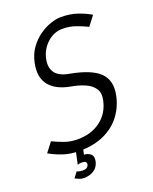

<svg xmlns="http://www.w3.org/2000/svg" viewBox="-156 -761 796 996"><g transform="rotate(-20 242.0 -263.0)"><path d="M435 -194Q423 -136 388 -89.5Q353 -43 295.5 -16.5Q238 10 158 10L170 -50Q247 -50 298 -89Q349 -128 363 -194Q372 -234 355 -259Q338 -284 304 -298.5Q270 -313 228 -320Q149 -335 114.5 -380Q80 -425 96 -500Q105 -544 128.5 -577Q152 -610 183 -632Q214 -654 246 -665Q278 -676 304 -676L291 -616Q244 -616 207 -582.5Q170 -549 159 -500Q152 -468 159.5 -444Q167 -420 188 -405.5Q209 -391 242 -385Q360 -364 406 -319Q452 -274 435 -194ZM291 -616 304 -676Q353 -676 392.5 -663Q432 -650 466 -630L426 -578Q395 -593 362 -604.5Q329 -616 291 -616ZM170 -50 158 10Q109 10 69 -3.5Q29 -17 -4 -36L36 -88Q67 -73 99.5 -61.5Q132 -50 170 -50ZM149 70Q142 70 136 71Q130 72 125 74L141 0H181L173 36Q192 36 208 48Q224 60 218 90Q211 120 187.5 135Q164 150 132 150Q119 150 105.5 144.5Q92 139 85 135L108 104Q111 107 122 109Q133 111 140 111Q168 111 173 90Q176 70 149 70Z"/></g></svg>

Font: Epunda Sans Light
Style: Italic
Weight: 300
Italic angle: -12.0243°
Designer: Simon Atzbach
Foundry: typofactur
Version: Version 2.204